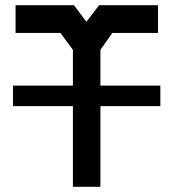

<svg xmlns="http://www.w3.org/2000/svg" viewBox="-20 -720 669 740"><path d="M598 -311H367V0H261V-311H30V-390H261V-528L213 -593H40V-700H265L313 -636L362 -700H589V-593H413L367 -528V-390H598Z"/></svg>

Font: Turret Road ExtraBold
Style: Regular
Weight: 800
Designer: Noponies
Foundry: Noponies
Version: Version 1.001; ttfautohint (v1.8)